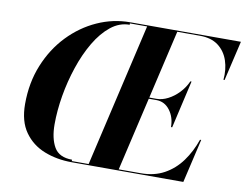

<svg xmlns="http://www.w3.org/2000/svg" viewBox="-80 -862 1244 973"><g transform="rotate(10 542.0 -375.0)"><path d="M513.9 -750V-737.1Q461.7 -737.1 417.2 -701.5Q372.8 -666 337.5 -606.2Q302.2 -546.4 277.5 -472.7Q252.7 -398.9 239.6 -321.7Q226.6 -244.4 226.6 -174.8Q226.6 -102.1 252.3 -57.5Q278.1 -12.9 345 -12.9V0Q268.6 0 204.1 -25.4Q139.6 -50.8 100.6 -106Q61.5 -161.1 61.5 -250Q61.5 -359.9 98.9 -451.4Q136.2 -543 200.3 -609.9Q264.4 -676.8 345.5 -713.4Q426.5 -750 513.9 -750ZM713.1 -384.8H674.3L586.4 -5.9H700Q768.6 -5.9 820.2 -34.2Q871.8 -62.5 908 -112.1Q944.1 -161.6 966.1 -225.1H972.2L919.9 0H345.2V-5.9H431.6L602.5 -744.1H514.2V-750H1084L1036.1 -544.9H1030.3Q1035.4 -598.4 1020.3 -643.8Q1005.1 -689.2 968.9 -716.7Q932.6 -744.1 874 -744.1H757.6L675.8 -391.1H713.1Q741.7 -391.1 771.5 -406.4Q801.3 -421.6 826.5 -448.1Q851.8 -474.6 866.7 -508.1H872.6L816.2 -262.9H810.1Q810.1 -313.2 783.1 -349Q756.1 -384.8 713.1 -384.8Z"/></g></svg>

Font: Bodoni* 36
Style: Bold Italic
Weight: 700
Italic angle: -13°
Version: Version 2.000; ttfautohint (v1.8.1)